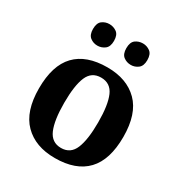

<svg xmlns="http://www.w3.org/2000/svg" viewBox="-177 -884 968 1023"><g transform="rotate(30 307.0 -372.0)"><path d="M305 10Q185 10 116 -59.5Q47 -129 47 -270Q47 -411 113 -480Q179 -549 308 -549Q428 -549 497 -480Q566 -411 566 -270Q566 -129 500 -59.5Q434 10 305 10ZM307 -53Q365 -53 388 -108.5Q411 -164 411 -270Q411 -377 387.5 -431Q364 -485 306 -485Q248 -485 225 -431Q202 -377 202 -270Q202 -164 225.5 -108.5Q249 -53 307 -53ZM408 -622Q382 -622 362.5 -637Q343 -652 343 -688Q343 -725 362.5 -739.5Q382 -754 408 -754Q432 -754 452 -739.5Q472 -725 472 -688Q472 -652 452 -637Q432 -622 408 -622ZM202 -622Q177 -622 157.5 -637Q138 -652 138 -688Q138 -725 157.5 -739.5Q177 -754 202 -754Q227 -754 247 -739.5Q267 -725 267 -688Q267 -652 247 -637Q227 -622 202 -622Z"/></g></svg>

Font: Noto Serif Sinhala
Style: Bold
Weight: 700
Designer: Jelle Bosma - Monotype Design Team
Foundry: Monotype Imaging Inc.
Version: Version 2.007; ttfautohint (v1.8.4.7-5d5b)